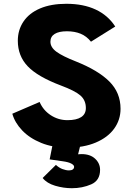

<svg xmlns="http://www.w3.org/2000/svg" viewBox="-20 -766 700 1013"><path d="M45 -166 189 -228Q208 -184 248 -158Q288 -132 336 -132Q383 -132 408 -148Q433 -164 433 -196Q433 -237 404.5 -262Q376 -287 301 -315Q179 -361 126.5 -416Q74 -471 74 -551Q74 -608 104 -652.5Q134 -697 191.5 -721.5Q249 -746 330 -746Q420 -746 485 -715.5Q550 -685 588 -626L460 -546Q437 -575 405.5 -588Q374 -601 333 -601Q291 -601 268.5 -587Q246 -573 246 -546Q246 -516 278.5 -492.5Q311 -469 380 -442Q498 -395 557 -336Q616 -277 616 -192Q616 -134 582.5 -87.5Q549 -41 485.5 -14Q422 13 336 13Q259 13 197.5 -12Q136 -37 97 -78Q58 -119 45 -166ZM205 173 275 104Q291 119 309.5 126Q328 133 344 133Q357 133 364 128Q371 123 371 114Q371 105 356 97Q341 89 312 85L242 75L261 -20H409L392 48Q399 47 410 47Q456 47 482 71.5Q508 96 508 130Q508 186 461.5 206.5Q415 227 359 227Q315 227 271 214Q227 201 205 173Z"/></svg>

Font: Kreadon
Style: Regular
Weight: 400
Designer: kohakuno
Foundry: StudioGnu
Version: Version 1.000;Glyphs 3.1.2 (3151)